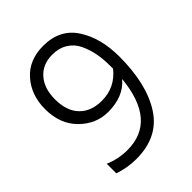

<svg xmlns="http://www.w3.org/2000/svg" viewBox="-193 -768 881 881"><g transform="rotate(-45 248.0 -327.0)"><path d="M251 -293Q338 -293 392 -361V-380Q392 -423 385 -460Q378 -497 362 -531Q346 -565 314.5 -584.5Q283 -604 240 -604Q178 -604 141 -562.5Q104 -521 104 -450Q104 -374 143.5 -333.5Q183 -293 251 -293ZM452 -380Q452 -201 384.5 -96.5Q317 8 175 8Q117 8 63 -11V-73Q116 -50 175 -50Q364 -50 388 -298Q336 -236 236 -236Q158 -236 99 -294.5Q40 -353 40 -450Q40 -541 93.5 -601.5Q147 -662 239 -662Q347 -662 399.5 -581Q452 -500 452 -380Z"/></g></svg>

Font: Hind Vadodara Light
Style: Regular
Weight: 300
Designer: Hitesh Malaviya
Foundry: Indian Type Foundry
Version: Version 1.000;PS 1.0;hotconv 1.0.86;makeotf.lib2.5.63406; tt